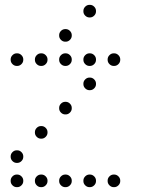

<svg xmlns="http://www.w3.org/2000/svg" viewBox="-20 -796 640 792"><path d="M349 -776Q339 -776 331.5 -768.5Q324 -761 324 -751V-749Q324 -739 331.5 -731.5Q339 -724 349 -724H351Q361 -724 368.5 -731.5Q376 -739 376 -749V-751Q376 -761 368.5 -768.5Q361 -776 351 -776ZM249 -676Q239 -676 231.5 -668.5Q224 -661 224 -651V-649Q224 -639 231.5 -631.5Q239 -624 249 -624H251Q261 -624 268.5 -631.5Q276 -639 276 -649V-651Q276 -661 268.5 -668.5Q261 -676 251 -676ZM49 -576Q39 -576 31.5 -568.5Q24 -561 24 -551V-549Q24 -539 31.5 -531.5Q39 -524 49 -524H51Q61 -524 68.5 -531.5Q76 -539 76 -549V-551Q76 -561 68.5 -568.5Q61 -576 51 -576ZM149 -576Q139 -576 131.5 -568.5Q124 -561 124 -551V-549Q124 -539 131.5 -531.5Q139 -524 149 -524H151Q161 -524 168.5 -531.5Q176 -539 176 -549V-551Q176 -561 168.5 -568.5Q161 -576 151 -576ZM249 -576Q239 -576 231.5 -568.5Q224 -561 224 -551V-549Q224 -539 231.5 -531.5Q239 -524 249 -524H251Q261 -524 268.5 -531.5Q276 -539 276 -549V-551Q276 -561 268.5 -568.5Q261 -576 251 -576ZM349 -576Q339 -576 331.5 -568.5Q324 -561 324 -551V-549Q324 -539 331.5 -531.5Q339 -524 349 -524H351Q361 -524 368.5 -531.5Q376 -539 376 -549V-551Q376 -561 368.5 -568.5Q361 -576 351 -576ZM449 -576Q439 -576 431.5 -568.5Q424 -561 424 -551V-549Q424 -539 431.5 -531.5Q439 -524 449 -524H451Q461 -524 468.5 -531.5Q476 -539 476 -549V-551Q476 -561 468.5 -568.5Q461 -576 451 -576ZM349 -476Q339 -476 331.5 -468.5Q324 -461 324 -451V-449Q324 -439 331.5 -431.5Q339 -424 349 -424H351Q361 -424 368.5 -431.5Q376 -439 376 -449V-451Q376 -461 368.5 -468.5Q361 -476 351 -476ZM249 -376Q239 -376 231.5 -368.5Q224 -361 224 -351V-349Q224 -339 231.5 -331.5Q239 -324 249 -324H251Q261 -324 268.5 -331.5Q276 -339 276 -349V-351Q276 -361 268.5 -368.5Q261 -376 251 -376ZM149 -276Q139 -276 131.5 -268.5Q124 -261 124 -251V-249Q124 -239 131.5 -231.5Q139 -224 149 -224H151Q161 -224 168.5 -231.5Q176 -239 176 -249V-251Q176 -261 168.5 -268.5Q161 -276 151 -276ZM49 -176Q39 -176 31.5 -168.5Q24 -161 24 -151V-149Q24 -139 31.5 -131.5Q39 -124 49 -124H51Q61 -124 68.5 -131.5Q76 -139 76 -149V-151Q76 -161 68.5 -168.5Q61 -176 51 -176ZM49 -76Q39 -76 31.5 -68.5Q24 -61 24 -51V-49Q24 -39 31.5 -31.5Q39 -24 49 -24H51Q61 -24 68.5 -31.5Q76 -39 76 -49V-51Q76 -61 68.5 -68.5Q61 -76 51 -76ZM149 -76Q139 -76 131.5 -68.5Q124 -61 124 -51V-49Q124 -39 131.5 -31.5Q139 -24 149 -24H151Q161 -24 168.5 -31.5Q176 -39 176 -49V-51Q176 -61 168.5 -68.5Q161 -76 151 -76ZM249 -76Q239 -76 231.5 -68.5Q224 -61 224 -51V-49Q224 -39 231.5 -31.5Q239 -24 249 -24H251Q261 -24 268.5 -31.5Q276 -39 276 -49V-51Q276 -61 268.5 -68.5Q261 -76 251 -76ZM349 -76Q339 -76 331.5 -68.5Q324 -61 324 -51V-49Q324 -39 331.5 -31.5Q339 -24 349 -24H351Q361 -24 368.5 -31.5Q376 -39 376 -49V-51Q376 -61 368.5 -68.5Q361 -76 351 -76ZM449 -76Q439 -76 431.5 -68.5Q424 -61 424 -51V-49Q424 -39 431.5 -31.5Q439 -24 449 -24H451Q461 -24 468.5 -31.5Q476 -39 476 -49V-51Q476 -61 468.5 -68.5Q461 -76 451 -76Z"/></svg>

Font: Doto Rounded
Style: Regular
Weight: 400
Monospace: yes
Version: Version 1.000